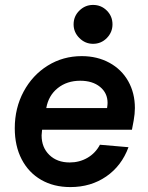

<svg xmlns="http://www.w3.org/2000/svg" viewBox="-20 -744 602 780"><path d="M40 -223Q40 -305 76 -372Q112 -439 174 -477.5Q236 -516 312 -516Q375 -516 424.5 -489Q474 -462 501 -414Q528 -366 528 -305Q528 -282 523 -254L516 -217H151Q149 -201 149 -194Q149 -145 180.5 -114.5Q212 -84 263 -84Q303 -84 335.5 -103Q368 -122 386 -156L502 -146Q474 -70 411.5 -27Q349 16 266 16Q198 16 147 -13.5Q96 -43 68 -97Q40 -151 40 -223ZM417 -326Q417 -366 386.5 -391Q356 -416 306 -416Q252 -416 214.5 -386Q177 -356 168 -305H415Q417 -319 417 -326ZM279 -645Q279 -678 302.5 -701Q326 -724 358 -724Q391 -724 414 -701Q437 -678 437 -645Q437 -613 414 -589.5Q391 -566 358 -566Q326 -566 302.5 -589.5Q279 -613 279 -645Z"/></svg>

Font: MedMera Sans Semibold
Style: Italic
Weight: 600
Italic angle: -11°
Designer: Kasper Nordkvist
Foundry: UNCUT.wtf
Version: Version 1.300